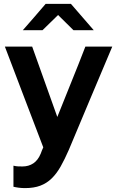

<svg xmlns="http://www.w3.org/2000/svg" viewBox="-20 -752 601 985"><path d="M189 36Q192 28 195 20Q198 12 202 4Q152 -126 103.5 -254Q55 -382 5 -513H145Q177 -422 209.5 -332.5Q242 -243 274 -152Q310 -243 346.5 -332.5Q383 -422 418 -513H556Q499 -379 444 -247.5Q389 -116 333 17Q312 65 291.5 101.5Q271 138 245.5 163Q220 188 187 200.5Q154 213 108 213Q92 213 76.5 211Q61 209 49 206V98Q61 101 72 101.5Q83 102 95 102Q127 102 151 86Q175 70 189 36ZM357 -597Q337 -617 317.5 -636Q298 -655 278 -675Q258 -655 238 -636Q218 -617 198 -597H97Q127 -631 156 -664.5Q185 -698 214 -732H344L461 -597Z"/></svg>

Font: Rosa Sans SemiBold
Style: Regular
Weight: 600
Designer: Pentagram / MCKL
Foundry: Pentagram / MCKL
Version: Version 1.005;September 16, 2019;FontCreator 11.5.0.2425 64-